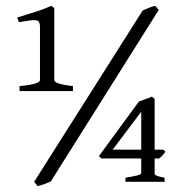

<svg xmlns="http://www.w3.org/2000/svg" viewBox="-20 -623 625 658"><path d="M464 -240V-110H366ZM166 -349V-595L156 -603C145 -598 123 -589 100 -582L39 -563L45 -547C70 -551 86 -554 97 -554C114 -554 117 -547 117 -527V-349C117 -341 102 -333 47 -328V-311H230V-328C182 -333 166 -341 166 -349ZM547 -103 540 -110H510V-284L500 -292C495 -289 488 -286 480 -284L456 -275L319 -88L328 -80H464V-31C464 -24 453 -21 410 -14V0H544V-14C516 -19 510 -23 510 -28V-80H525C530 -83 536 -88 547 -103ZM154 -1 524 -589 512 -603C497 -600 486 -594 469 -587L97 0L109 15L132 8C140 5 147 2 154 -1Z"/></svg>

Font: Temporarium
Style: Regular
Weight: 400
Version: Version 1.1